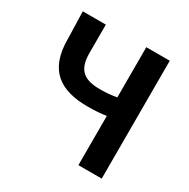

<svg xmlns="http://www.w3.org/2000/svg" viewBox="-176 -920 1112 1127"><g transform="rotate(30 380.0 -356.5)"><path d="M76 -566C76 -357 188 -282 374 -282C429 -282 464 -285 500 -291V43H658V-756H499V-416C472 -411 437 -406 387 -406C279 -406 227 -444 227 -560V-752H71Z"/></g></svg>

Font: GenEiGothic-pro-Regular
Style: Bold
Weight: 700
Designer: Ryoko NISHIZUKA (kana & ideographs); Paul D. Hunt (Latin, Greek & Cyrillic); Wenlong ZHANG (bopomofo); Sandoll Communica
Foundry: Adobe Systems Incorporated; o_tamon
Version: Version 1.000.140830